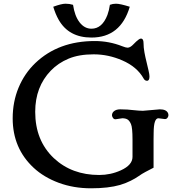

<svg xmlns="http://www.w3.org/2000/svg" viewBox="-20 -997 932 1028"><path d="M47.9 0ZM862.8 -359.4 828.1 -363.8Q803.2 -363.8 802.7 -287.6Q802.2 -267.6 802.2 -250V-99.1L758.3 -76.2Q739.7 -66.4 722.7 -54.2Q705.6 -42 679.7 -29.1Q653.8 -16.1 623 -6.8Q560.5 11.2 467.3 11.2Q374 11.2 294.4 -18.3Q214.8 -47.9 160.2 -98.6Q47.9 -203.1 47.9 -363.3Q47.9 -452.1 79.6 -528.1Q111.3 -604 168.9 -659.2Q292.5 -777.3 487.3 -777.3Q564 -777.3 634.3 -749.5Q653.8 -741.7 663.1 -741.7Q677.7 -741.7 695.3 -760.7Q724.1 -790.5 733.9 -790.5Q748.5 -790.5 748.5 -766.6Q748.5 -742.7 753.4 -716.3Q758.3 -689.9 764.6 -665L775.4 -619.1Q780.3 -598.1 780.3 -587.4Q780.3 -564.5 767.1 -564.5Q755.9 -564.5 749.5 -575.7Q714.4 -639.2 634.3 -673.8Q560.1 -706.1 481.4 -706.1Q402.8 -706.1 347.2 -682.9Q291.5 -659.7 252 -618.7Q168.5 -532.2 168.5 -398.4Q168.5 -244.6 268.1 -150.4Q364.3 -60.1 511.2 -60.1Q572.3 -60.1 627 -85Q689.5 -113.3 689.5 -157.2V-250Q689.5 -313.5 681.4 -332.3Q673.3 -351.1 662.6 -357.4Q651.9 -363.8 634.8 -363.8L598.6 -358.4Q589.4 -358.4 584.5 -366.2Q579.6 -374 579.6 -379.6Q579.6 -385.3 581.8 -390.6Q584 -396 588.9 -400.4Q601.1 -411.6 623.5 -411.6Q646 -411.6 661.6 -410.4Q677.2 -409.2 690.4 -407.7Q726.6 -403.8 745.1 -403.8L835.9 -411.6Q871.1 -411.6 879.9 -390.6Q881.8 -385.3 881.8 -379.6Q881.8 -374 877 -366.7Q872.1 -359.4 862.8 -359.4ZM265.1 -960.9Q309.1 -977.1 330.8 -977.1Q352.5 -977.1 371.1 -971.2Q379.9 -911.1 406.2 -877.2Q432.6 -843.3 469.7 -843.3Q526.9 -843.3 555.2 -917Q564 -940.9 568.4 -971.2Q583.5 -977.1 601.1 -977.1Q623 -977.1 674.8 -960.9Q626 -795.9 469.7 -795.9Q348.6 -795.9 294.4 -890.6Q276.9 -921.4 265.1 -960.9Z"/></svg>

Font: Stoke
Style: Regular
Weight: 400
Designer: Nicole Fally
Foundry: Nicole Fally
Version: Version 1.002